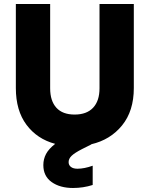

<svg xmlns="http://www.w3.org/2000/svg" viewBox="-20 -722 745 957"><path d="M647 -702V-283Q647 -169 588.5 -97Q530 -25 435 -3V-2L389 21Q352 40 337 54.5Q322 69 322 86Q322 101 333.5 110Q345 119 366 119Q400 119 442 104V200Q395 215 344 215Q279 215 237.5 185.5Q196 156 196 101Q196 71 209.5 45.5Q223 20 255 -5Q165 -29 112 -100Q59 -171 59 -283V-702H230V-282Q230 -219 261 -185Q292 -151 352 -151Q412 -151 444 -185Q476 -219 476 -282V-702Z"/></svg>

Font: Poppins A&M
Style: Bold-A&M
Weight: 700
Designer: Ninad Kale (Devanagari), Jonny Pinhorn (Latin)
Foundry: Indian Type Foundry
Version: 4.004